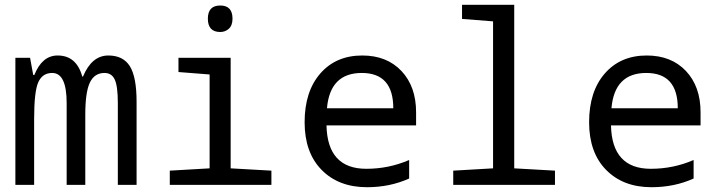

<svg xmlns="http://www.w3.org/2000/svg" viewBox="-20 -780 3040 810"><path d="M477.1 0V-345.2Q477.1 -416.5 464.1 -444.3Q451.2 -472.2 420.9 -472.2Q378.4 -472.2 359.1 -431.6Q339.8 -391.1 339.8 -295.9V0H261.2V-345.2Q261.2 -472.2 200.2 -472.2Q159.2 -472.2 141.6 -433.3Q124 -394.5 124 -277.8V0H44.9V-536.1H106.9L120.1 -463.9H125Q157.7 -545.9 223.1 -545.9Q302.7 -545.9 327.1 -457H330.1Q367.2 -545.9 437 -545.9Q499.5 -545.9 527.8 -500.7Q556.2 -455.6 556.2 -350.1V0Z M909.2 -756.8Q960.9 -756.8 960.9 -701.2Q960.9 -672.9 945.6 -658.9Q930.2 -645 909.2 -645Q856.9 -645 856.9 -701.2Q856.9 -756.8 909.2 -756.8ZM864.3 -465.8 732.9 -476.1V-536.1H953.1V-69.8L1125 -60.1V0H696.3V-60.1L864.3 -69.8Z M1735.4 -251H1357.4Q1361.3 -67.9 1525.4 -67.9Q1620.6 -67.9 1706.1 -105V-26.9Q1625 9.8 1528.3 9.8Q1408.7 9.8 1336.9 -63.2Q1265.1 -136.2 1265.1 -264.2Q1265.1 -394 1331.3 -470Q1397.5 -545.9 1508.3 -545.9Q1611.8 -545.9 1673.6 -480.5Q1735.4 -415 1735.4 -306.2ZM1359.4 -323.2H1639.2Q1639.2 -472.2 1506.3 -472.2Q1372.1 -472.2 1359.4 -323.2Z M2060.1 -689.9 1929.2 -700.2V-759.8H2149.4V-69.8L2321.3 -60.1V0H1892.1V-60.1L2060.1 -69.8Z M2935.5 -251H2557.6Q2561.5 -67.9 2725.6 -67.9Q2820.8 -67.9 2906.2 -105V-26.9Q2825.2 9.8 2728.5 9.8Q2608.9 9.8 2537.1 -63.2Q2465.3 -136.2 2465.3 -264.2Q2465.3 -394 2531.5 -470Q2597.7 -545.9 2708.5 -545.9Q2812 -545.9 2873.8 -480.5Q2935.5 -415 2935.5 -306.2ZM2559.6 -323.2H2839.4Q2839.4 -472.2 2706.5 -472.2Q2572.3 -472.2 2559.6 -323.2Z"/></svg>

Font: Droid Sans Mono
Style: Regular
Weight: 400
Monospace: yes
Version: Version 1.00 build 112